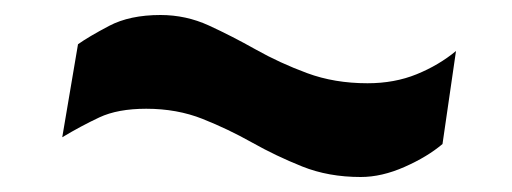

<svg xmlns="http://www.w3.org/2000/svg" viewBox="-20 -433 682 256"><path d="M570 -241Q550 -224 519.5 -210.5Q489 -197 461 -197Q418 -197 383 -211Q348 -225 316 -243Q284 -261 250 -274.5Q216 -288 175 -288Q137 -288 112.5 -276.5Q88 -265 63 -250L84 -374Q98 -384 125.5 -398.5Q153 -413 194 -413Q228 -413 258.5 -399Q289 -385 321 -367Q353 -349 389.5 -335.5Q426 -322 470 -322Q506 -322 535.5 -334Q565 -346 588 -365Z"/></svg>

Font: Georama ExtraExtended SemiBold
Style: Italic
Weight: 600
Width: 8
Italic angle: -9°
Designer: Jean-Baptiste Levee
Foundry: Production Type
Version: Version 1.000